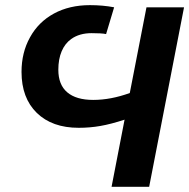

<svg xmlns="http://www.w3.org/2000/svg" viewBox="-20 -716 726 736"><path d="M386.7 -585.4Q377.4 -587.4 363.5 -588.1Q349.6 -588.9 331.1 -588.9Q284.2 -588.9 252.9 -566.4Q229 -549.3 216.3 -519.3Q203.6 -489.3 203.6 -448.7Q203.6 -391.1 237.8 -362.1Q272 -333 337.4 -333Q404.3 -333 477.5 -359.4L541.5 -688H685.5L551.8 0H407.7L457.5 -257.3Q405.3 -240.2 365 -233.2Q324.7 -226.1 281.7 -226.1Q179.7 -226.1 121.1 -283.2Q62.5 -340.3 62.5 -440.4Q62.5 -477.5 70.6 -510.5Q78.6 -543.5 95.2 -573.2Q127.4 -631.8 186.8 -664.1Q246.1 -696.3 324.7 -696.3Q374.5 -696.3 417.5 -688Z"/></svg>

Font: Arimo
Style: Italic
Weight: 400
Italic angle: -12°
Designer: Steve Matteson
Foundry: Monotype Imaging Inc.
Version: Version 1.33